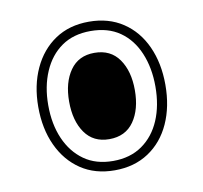

<svg xmlns="http://www.w3.org/2000/svg" viewBox="-61 -592 643 607"><g transform="rotate(-10 261.0 -288.5)"><path d="M261 -50Q198 -50 152.5 -80.5Q107 -111 82 -165Q57 -219 57 -289Q57 -358 82 -412Q107 -466 152.5 -496.5Q198 -527 261 -527Q324 -527 370 -496.5Q416 -466 440.5 -412Q465 -358 465 -289Q465 -219 440.5 -165Q416 -111 370 -80.5Q324 -50 261 -50ZM261 -80Q316 -80 354.5 -107Q393 -134 413 -181Q433 -228 433 -289Q433 -349 413 -396.5Q393 -444 355 -470.5Q317 -497 261 -497Q206 -497 168 -470.5Q130 -444 109.5 -396.5Q89 -349 89 -289Q89 -228 109.5 -181Q130 -134 168 -107Q206 -80 261 -80ZM261 -150Q210 -150 183 -188.5Q156 -227 156 -289Q156 -350 183 -388.5Q210 -427 261 -427Q313 -427 340 -388.5Q367 -350 367 -289Q367 -227 340 -188.5Q313 -150 261 -150Z"/></g></svg>

Font: Noto Sans Thai Looped SemiCondensed Light
Style: Regular
Weight: 300
Width: 4
Designer: Sasikarn Vongin, Ben Mitchell
Foundry: The Fontpad Ltd
Version: Version 1.001; ttfautohint (v1.8.4.7-5d5b)